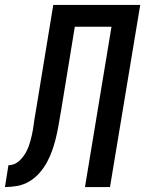

<svg xmlns="http://www.w3.org/2000/svg" viewBox="-61 -755 586 775"><path d="M-41 0 -27 -88Q-15 -88 -4 -92.5Q7 -97 16 -105Q25 -113 32.5 -123Q40 -133 45.5 -143.5Q51 -154 55 -165Q59 -176 62 -187Q65 -198 67.5 -209.5Q70 -221 72 -232Q75 -253 78 -273.5Q81 -294 85 -315L154 -735H505L383 0H282L389 -647H241L184 -299Q183 -298 183 -297Q183 -296 183 -294Q179 -270 174.5 -245Q170 -220 164 -195.5Q158 -171 149.5 -147Q141 -123 128.5 -100Q116 -77 98 -56.5Q80 -36 57 -22.5Q34 -9 9 -4.5Q-16 0 -41 0Z"/></svg>

Font: Iosevka SS04 Semibold Oblique
Style: Regular
Weight: 600
Italic angle: -9°
Monospace: yes
Designer: Belleve Invis
Foundry: Belleve Invis
Version: Version 19.0.0; ttfautohint (v1.8.4)